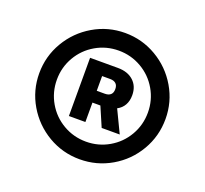

<svg xmlns="http://www.w3.org/2000/svg" viewBox="-101 -836 843 790"><g transform="rotate(20 320.5 -440.5)"><path d="M218.8 -571.3H340.8Q383.8 -571.3 409.2 -548.1Q434.6 -524.9 434.6 -485.4Q434.6 -460.4 424.3 -442.4Q414.1 -424.3 394.5 -414.1L441.4 -316.4H362.3L325.7 -401.4H291V-316.4H218.8ZM43.9 -440.4Q43.9 -515.1 81.3 -578.6Q118.7 -642.1 182.1 -679.4Q245.6 -716.8 320.3 -716.8Q395 -716.8 458.5 -679.4Q522 -642.1 559.3 -578.6Q596.7 -515.1 596.7 -440.4Q596.7 -365.2 559.6 -301.8Q522.5 -238.3 459 -201.2Q395.5 -164.1 320.3 -164.1Q245.6 -164.1 182.1 -201.4Q118.7 -238.8 81.3 -302.2Q43.9 -365.7 43.9 -440.4ZM519.5 -440.4Q519.5 -494.6 492.9 -540.5Q466.3 -586.4 420.4 -613Q374.5 -639.6 320.3 -639.6Q266.1 -639.6 220.2 -613Q174.3 -586.4 147.7 -540.5Q121.1 -494.6 121.1 -440.4Q121.1 -386.2 147.7 -340.3Q174.3 -294.4 220.2 -267.8Q266.1 -241.2 320.3 -241.2Q374.5 -241.2 420.4 -267.8Q466.3 -294.4 492.9 -340.3Q519.5 -386.2 519.5 -440.4ZM326.2 -453.1Q342.8 -453.1 351.6 -461.2Q360.4 -469.2 360.4 -485.4Q360.4 -501.5 351.6 -509.5Q342.8 -517.6 326.2 -517.6H291V-453.1Z"/></g></svg>

Font: Pretendard Std Black
Style: Regular
Weight: 900
Designer: Base glyphs from Inter by Rasmus Andersson; Hangeul glyphs from Noto Sans CJK(Source Han Sans) by Jang Soo-young and Kan
Foundry: Kil Hyung-jin
Version: Version 1.309